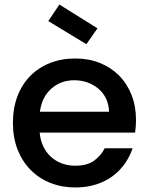

<svg xmlns="http://www.w3.org/2000/svg" viewBox="-20 -818 657 847"><path d="M307 -464Q249 -464 207 -427.5Q165 -391 156 -325H461Q460 -357 448 -382.5Q436 -408 415 -426Q394 -444 366.5 -454Q339 -464 307 -464ZM565 -164Q553 -128 531 -96.5Q509 -65 477.5 -41.5Q446 -18 404.5 -4.5Q363 9 312 9Q253 9 202.5 -11Q152 -31 115 -68.5Q78 -106 57.5 -158.5Q37 -211 37 -276Q37 -341 57 -393.5Q77 -446 113.5 -483Q150 -520 200.5 -540Q251 -560 312 -560Q371 -560 420 -540.5Q469 -521 504.5 -485.5Q540 -450 560 -400Q580 -350 580 -289Q580 -275 579 -261Q578 -247 576 -233H155Q158 -199 171 -172Q184 -145 205 -126Q226 -107 253 -97Q280 -87 312 -87Q365 -87 395.5 -109.5Q426 -132 442 -164ZM242 -798 410 -693 361 -623 193 -725Z"/></svg>

Font: SVN-Poppins Medium
Style: Regular
Weight: 500
Designer: Ninad Kale (Devanagari), Jonny Pinhorn (Latin)
Foundry: Indian Type Foundry
Version: Version 3.002 2017; ttfautohint (v1.8.3)